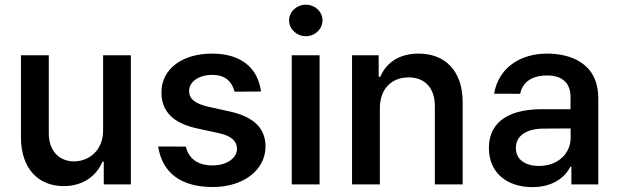

<svg xmlns="http://www.w3.org/2000/svg" viewBox="-20 -779 2614 811"><path d="M415.5 -227.6C415.5 -139.9 351.6 -97.3 293 -97.3C229.4 -97.3 186.1 -142.8 186.1 -214.8V-545.5H68.5V-198.5C68.9 -65.3 143.1 7.1 248.9 7.1C331 7.1 387.8 -36.2 412.6 -95.9H418.3V0H532.7V-545.5H415.5Z M970.9 -391.7 1082.7 -392.4C1068.2 -495.4 995.4 -552.6 875.4 -552.6C750 -552.6 661.6 -487.6 661.9 -388.8C661.6 -310.4 709.5 -258.5 813.2 -236.5L905.5 -216.3C957 -204.9 980.8 -183.2 981.2 -150.6C980.8 -111.2 938.2 -80.3 877.8 -80.3C817.5 -80.3 777.7 -106.9 764.9 -159.8L648.1 -160.2C666.2 -43.3 751.1 11 878.6 11C1007.5 11 1101.2 -59.7 1101.6 -160.5C1101.2 -237.9 1051.8 -285.5 950.3 -308.2L860.1 -328.1C802.6 -341.6 778.8 -361.2 778.8 -395.2C778.8 -435 821.7 -462.7 876.8 -462.7C936.4 -462.7 960.9 -429.3 970.9 -391.7Z M1212.4 0H1329.9V-545.5H1212.4ZM1201 -692.8C1201 -656.2 1233 -626.1 1271.7 -626.1C1310.7 -626.1 1342.3 -656.2 1342.3 -692.8C1342.3 -729.4 1310.7 -759.2 1271.7 -759.2C1233 -759.2 1201 -729.4 1201 -692.8Z M1584.5 -321.7C1584.5 -404.5 1634.9 -452.1 1706 -452.1C1775.2 -452.1 1816.8 -407 1816.8 -330.6V0H1934.3V-346.9C1934.3 -480.1 1860.1 -552.6 1747.9 -552.6C1666.2 -552.6 1611.2 -514.2 1586.3 -454.5H1579.5V-545.5H1467V0H1584.5Z M2228.7 11.4C2316.8 11.4 2367.5 -31.6 2389.2 -74.6H2393.5V0H2507.1V-363.6C2507.1 -515.3 2386 -552.6 2290.5 -552.6C2183.9 -552.6 2087 -498.2 2067.1 -383.2L2177.2 -382.8C2186.8 -430.8 2224.8 -460.2 2291.9 -460.2C2355.8 -460.2 2389.9 -427.2 2389.9 -369.7V-317.8H2271.7C2148.1 -318.2 2045.1 -277 2045.1 -153.4C2045.1 -46.5 2124.6 11.4 2228.7 11.4ZM2159.1 -154.1C2159.1 -207 2205.3 -235.1 2275.2 -235.8L2390.3 -236.5V-196C2390.3 -133.5 2339.8 -78.1 2256.7 -78.1C2199.9 -78.1 2159.1 -104 2159.1 -154.1Z"/></svg>

Font: Magic Ui Pro Semi Bold
Style: Regular
Weight: 600
Designer: Stefan Endress, Andreas Faust
Version: Version 1.000;FEAKit 1.0